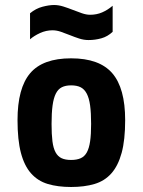

<svg xmlns="http://www.w3.org/2000/svg" viewBox="-20 -740 570 767"><path d="M480 -260Q480 -181 466 -129.5Q452 -78 425 -47.5Q398 -17 357.5 -5Q317 7 264 7Q211 7 171 -5Q131 -17 104 -47.5Q77 -78 63.5 -129.5Q50 -181 50 -260Q50 -388 100.5 -447.5Q151 -507 264 -507Q377 -507 428.5 -447.5Q480 -388 480 -260ZM344 -245Q344 -289 340 -318.5Q336 -348 326.5 -366Q317 -384 302 -391.5Q287 -399 264 -399Q242 -399 227 -391.5Q212 -384 203 -366Q194 -348 190 -318.5Q186 -289 186 -245Q186 -203 189.5 -175.5Q193 -148 202 -131.5Q211 -115 226 -108Q241 -101 264 -101Q287 -101 302.5 -108Q318 -115 327 -131.5Q336 -148 340 -175.5Q344 -203 344 -245ZM100 -687Q123 -706 149.5 -713Q176 -720 196 -720Q214 -720 233 -714Q252 -708 271 -700.5Q290 -693 307.5 -687Q325 -681 340 -681Q366 -681 388 -690.5Q410 -700 430 -717V-613Q410 -594 385 -587Q360 -580 334 -580Q315 -580 296.5 -586Q278 -592 259.5 -599.5Q241 -607 223.5 -613Q206 -619 190 -619Q164 -619 140 -608Q116 -597 100 -583Z"/></svg>

Font: Share
Style: Bold
Weight: 700
Designer: Ralph du Carrois
Version: Version 1.002